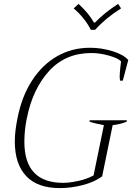

<svg xmlns="http://www.w3.org/2000/svg" viewBox="-20 -955 678 985"><path d="M358 -912 383 -935Q437 -885 462 -839H467Q516 -890 586 -935L601 -912Q523 -863 468 -802H446Q415 -863 358 -912ZM56 -229Q56 -282 70 -350Q92 -461 144.5 -542Q197 -623 273 -666.5Q349 -710 442 -710Q500 -710 557 -692.5Q614 -675 638 -647L610 -541H596Q594 -553 594 -562Q594 -580 597 -605.5Q600 -631 601 -640Q587 -656 539.5 -669.5Q492 -683 449 -683Q316 -683 232 -591Q148 -499 118 -350Q105 -288 105 -228Q105 -17 304 -17Q336 -17 380.5 -26.5Q425 -36 460 -55L513 -313Q468 -321 439 -331L440 -338H631L630 -331Q597 -317 558 -313L504 -50Q464 -21 404.5 -5.5Q345 10 287 10Q172 10 114 -52Q56 -114 56 -229Z"/></svg>

Font: Trirong ExtraLight
Style: Italic
Weight: 275
Italic angle: -12°
Designer: Katatrad Team
Foundry: CadsonDemak
Version: Version 1.003